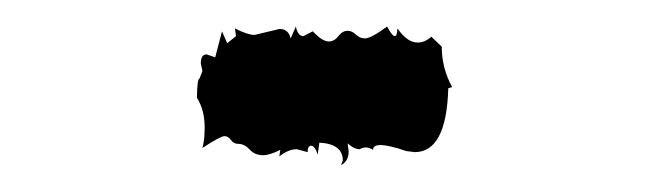

<svg xmlns="http://www.w3.org/2000/svg" viewBox="-20 -113 484 144"><path d="M235.8 10.9 237.1 7.4Q237.1 -5.1 219.5 -6L218.3 2.9Q216.1 -3.7 213.4 -3.7Q210.7 -3.7 210.7 1.1L202.6 -1.1Q196.3 -1.1 189.5 4.3L190.2 -0.6Q182.4 3.4 177.2 3.4Q171.1 3.4 167.2 -0.9Q163.3 -5.1 158.7 -5.1Q155.3 -5.1 153.2 -8Q151.1 -10.9 148.4 -10.9Q145.3 -10.9 131.8 -2Q133.5 -7.7 133.5 -17.5Q133.5 -30.4 127.7 -39.7Q127.9 -54 129.6 -54L131.8 -59.7L130.6 -65.5Q130.6 -72.2 135 -72.2L141.4 -70L146.5 -89.5L150.4 -80.6L157 -85.9L156.2 -91.7Q165.8 -86.8 170.9 -86.8L189.7 -91.3Q196.3 -91.3 198 -84.2L201.9 -93.1Q203.4 -85.9 207.5 -85.9L214.6 -89.5Q221.7 -81.9 226.6 -81.9Q230.7 -81.9 233.8 -85.9Q236.8 -89.9 240.7 -89.9Q244.1 -89.9 246.9 -87.1Q249.8 -84.2 253.7 -84.2Q258.3 -84.2 270.3 -93.1Q274.2 -85.9 276.1 -85.9Q277.8 -85.9 278.1 -91.7Q285.4 -81.1 293.2 -81.1Q298.8 -81.1 303.5 -85.5L311.3 -78Q311.3 -62 319.1 -47.7L316.2 -46.8Q314.9 1.1 291 1.1L284.7 0.3Q271.7 -4.2 265.4 -4.2Q259.8 -4.2 259.8 -0.6Q257.1 -2.4 254.2 -2.4Q252 -2.4 249.8 -1.1Q245.4 -1.1 240.7 -5.5L241.5 0.7Q241.5 7.8 235.8 10.9Z"/></svg>

Font: Truetypewriter PolyglOTT
Style: Regular
Weight: 400
Designer: Sergey Beatoff a.k.a. Sam_T
Version: Version 3.76